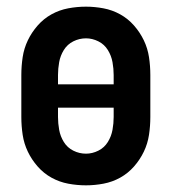

<svg xmlns="http://www.w3.org/2000/svg" viewBox="-20 -548 515 576"><path d="M238 8Q211 8 184.5 3Q158 -2 134.5 -15Q111 -28 93 -48.5Q75 -69 63.5 -93Q52 -117 48 -143.5Q44 -170 44 -197V-323Q44 -350 48 -376.5Q52 -403 63.5 -427Q75 -451 93 -471.5Q111 -492 134.5 -505Q158 -518 184.5 -523Q211 -528 238 -528Q264 -528 290.5 -523Q317 -518 340.5 -505Q364 -492 382 -471.5Q400 -451 411.5 -427Q423 -403 427 -376.5Q431 -350 431 -323V-197Q431 -170 427 -143.5Q423 -117 411.5 -93Q400 -69 382 -48.5Q364 -28 340.5 -15Q317 -2 290.5 3Q264 8 238 8ZM321 -295V-323Q321 -342 317.5 -361.5Q314 -381 303.5 -398Q293 -415 275 -424Q257 -433 238 -433Q218 -433 200 -424Q182 -415 171.5 -398Q161 -381 157.5 -361.5Q154 -342 154 -323V-295ZM238 -87Q257 -87 275 -96Q293 -105 303.5 -122Q314 -139 317.5 -158.5Q321 -178 321 -197V-225H154V-197Q154 -178 157.5 -158.5Q161 -139 171.5 -122Q182 -105 200 -96Q218 -87 238 -87Z"/></svg>

Font: Iosevka QP
Style: Bold
Weight: 700
Designer: Belleve Invis
Foundry: Belleve Invis
Version: Version 20.0.0; ttfautohint (v1.8.4)